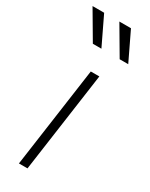

<svg xmlns="http://www.w3.org/2000/svg" viewBox="-241 -831 685 874"><g transform="rotate(30 101.5 -394.0)"><path d="M33 0 107 -526H152L78 0ZM52 -640 -35 -788H26L97 -640ZM193 -640 106 -788H167L238 -640Z"/></g></svg>

Font: Plus Jakarta Sans ExtraLight
Style: Italic
Weight: 200
Italic angle: -8°
Designer: Gumpita Rahayu
Foundry: Tokotype
Version: Version 2.071; ttfautohint (v1.8.4.7-5d5b);gftools[0.9.29]